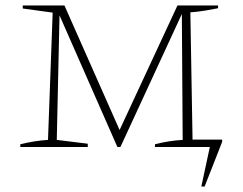

<svg xmlns="http://www.w3.org/2000/svg" viewBox="-20 -536 885 700"><path d="M790 -19 726 144H714L745 0H545V-10Q595 -23 646 -26L643 -485L419 0H408L197 -480L187 -26L300 -12V0H54V-10Q106 -23 155 -26L172 -490L63 -505V-516H215L416 -62L627 -516H775V-506Q755 -502 728.5 -497.5Q702 -493 674 -491L682 -27H790Z"/></svg>

Font: Piazzolla SC Thin
Style: Regular
Weight: 100
Designer: Juan Pablo del Peral
Foundry: Huerta Tipografica
Version: Version 1.330